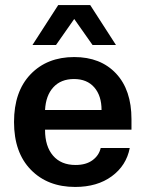

<svg xmlns="http://www.w3.org/2000/svg" viewBox="-20 -738 578 768"><path d="M280.8 9.8Q170.4 9.8 103.3 -59.1Q36.1 -127.9 36.1 -250Q36.1 -372.1 102.3 -440.9Q168.5 -509.8 276.9 -509.8Q382.3 -509.8 444.1 -444.1Q505.9 -378.4 505.9 -261.2V-219.2H160.2V-217.8Q160.2 -152.8 192.1 -115.5Q224.1 -78.1 282.2 -78.1Q324.2 -78.1 350.1 -97.2Q376 -116.2 382.8 -146H499Q485.4 -75.7 427.2 -33Q369.1 9.8 280.8 9.8ZM109.9 -558.1 212.9 -717.8H340.8L443.8 -558.1H350.1L276.9 -662.1L204.1 -558.1ZM160.2 -297.9H386.2Q386.2 -355 357.2 -388.4Q328.1 -421.9 275.9 -421.9Q223.6 -421.9 193.4 -388.9Q163.1 -356 160.2 -297.9Z"/></svg>

Font: TASA Orbiter Deck SemiBold
Style: Regular
Weight: 600
Designer: Weizhong Zhang
Version: Version 1.000;Glyphs 3.1.2 (3151)